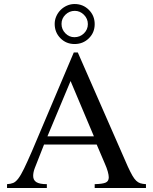

<svg xmlns="http://www.w3.org/2000/svg" viewBox="-20 -935 762 955"><path d="M706 0H451V-19Q491 -20 506 -27Q521 -34 521 -53Q521 -64 516 -82Q511 -100 502 -120L461 -216H199L153 -99Q145 -78 145 -60Q145 -39 161 -29Q177 -19 213 -19V0H15V-19Q33 -20 45.5 -25Q58 -30 71 -47Q84 -64 99.5 -96Q115 -128 139 -183L347 -674H367L616 -106Q629 -78 638.5 -61.5Q648 -45 657.5 -36Q667 -27 678 -23.5Q689 -20 706 -19ZM447 -257 331 -532 216 -257ZM351 -915Q393 -915 422 -886Q451 -857 451 -815Q451 -773 422 -744.5Q393 -716 351 -716Q309 -716 280.5 -745Q252 -774 252 -816Q252 -836 260 -854Q268 -872 281.5 -885.5Q295 -899 313 -907Q331 -915 351 -915ZM352 -881Q325 -881 305.5 -862Q286 -843 286 -816Q286 -789 305 -769.5Q324 -750 350 -750Q378 -750 397.5 -769Q417 -788 417 -815Q417 -842 397.5 -861.5Q378 -881 352 -881Z"/></svg>

Font: Klingon pIqaD vaHbo'
Style: Regular
Weight: 400
Width: 0
Designer: Mike Neff (qa'vaj)
Foundry: Mike Neff and Michael Everson
Version: Version 2.003